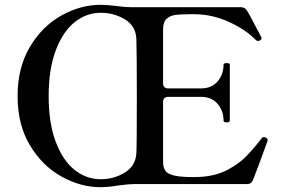

<svg xmlns="http://www.w3.org/2000/svg" viewBox="-20 -763 1171 797"><path d="M1091 -182 1090 -177Q1081 -151 1067.5 -114.5Q1054 -78 1046 -57L1030 -16Q1024 1 1006 1H537Q516 1 470 7Q428 14 397 14Q315 14 235.5 -30Q156 -74 104.5 -159.5Q53 -245 53 -364Q53 -483 104.5 -569Q156 -655 235.5 -699Q315 -743 397 -743Q414 -743 435 -741Q456 -739 464 -738Q499 -733 526 -733H981Q997 -733 1006 -718L1017 -699Q1063 -613 1065 -608L1066 -604Q1066 -600 1059 -595Q1055 -593 1051 -593Q1046 -593 1042 -597Q1000 -640 931.5 -671.5Q863 -703 790 -704H769Q728 -704 705.5 -700.5Q683 -697 670 -683.5Q657 -670 657 -641V-417Q657 -407 662.5 -401.5Q668 -396 678 -396H817Q860 -397 884 -426Q908 -455 908 -495Q908 -501 921 -501Q934 -501 934 -495V-263Q934 -255 921 -255Q908 -255 908 -263Q908 -302 884 -331Q860 -360 817 -361H678Q668 -361 662.5 -355.5Q657 -350 657 -340V-91Q657 -56 678.5 -43.5Q700 -31 745 -29Q757 -28 782 -28Q804 -28 815 -29Q877 -33 924.5 -58Q972 -83 1003 -115Q1034 -147 1067 -190Q1070 -194 1075 -194Q1079 -194 1083 -192Q1091 -188 1091 -182ZM548 -366Q548 -547 546 -603Q543 -656 498 -683Q453 -710 398 -710Q339 -710 290 -671Q241 -632 211.5 -554Q182 -476 182 -364Q182 -252 211.5 -174Q241 -96 290 -57.5Q339 -19 398 -19Q452 -19 497 -46Q542 -73 546 -125Q548 -154 548 -366Z"/></svg>

Font: Shippori Mincho B1 SemiBold
Style: Regular
Weight: 600
Designer: FONTDASU
Foundry: FONTDASU / Google Inc. / but / Adobe
Version: Version 3.110; ttfautohint (v1.8.3)